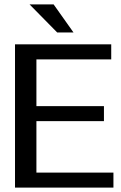

<svg xmlns="http://www.w3.org/2000/svg" viewBox="-20 -850 547 870"><path d="M494 0H48V-649H484V-581H145V-369H451V-301H145V-68H494ZM313 -703H239L114 -830H223Z"/></svg>

Font: Gamestation Display
Style: Regular
Weight: 400
Designer: Jonas Hecksher
Foundry: Jonas Hecksher, Playtypeª, e-types AS
Version: Version 1.003